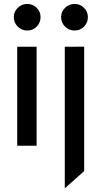

<svg xmlns="http://www.w3.org/2000/svg" viewBox="-20 -721 502 950"><path d="M161.1 -489.7V0H65.1V-489.7ZM48.2 -636.7Q48.2 -663.1 67.9 -682.3Q87.7 -701.5 115 -701.5Q142.3 -701.5 161.5 -682.2Q180.7 -663 180.7 -636.7Q180.7 -608.5 161.7 -589.2Q142.7 -570 115 -570Q87.7 -570 67.9 -589.2Q48.2 -608.5 48.2 -636.7ZM396.5 -490.1V125.5L303.5 208.4H300.5V-489.7ZM282.3 -636.7Q282.3 -663.1 302 -682.3Q321.7 -701.5 349.1 -701.5Q376.3 -701.5 395.6 -682.2Q414.8 -663 414.8 -636.7Q414.8 -608.5 395.8 -589.2Q376.8 -570 349.1 -570Q321.7 -570 302 -589.2Q282.3 -608.5 282.3 -636.7Z"/></svg>

Font: Lineal Thin
Style: Regular
Weight: 200
Designer: Created by Frank Adebiaye with contributions from Anton Moglia & Ariel Martín Pérez
Created by Frank ADEBIAYE with FontF
Foundry: Velvetyne Type Foundry
Version: Version 2.000;Glyphs 3.2 (3227)